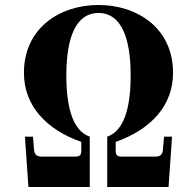

<svg xmlns="http://www.w3.org/2000/svg" viewBox="-20 -750 770 770"><path d="M76 -458C76 -327 164 -231 306 -181V-146C306 -128 300 -122 282 -122H147C129 -122 119 -129 117 -146L112 -202H80L94 0H340V-202C294 -218 246 -273 246 -447C246 -605 287 -698 375 -698C463 -698 504 -605 504 -447C504 -273 456 -218 410 -202V0H656L670 -202H638L633 -146C631 -129 621 -122 603 -122H468C450 -122 444 -128 444 -146V-181C586 -231 674 -327 674 -458C674 -636 532 -730 375 -730C218 -730 76 -636 76 -458Z"/></svg>

Font: Old Standard
Style: Bold
Weight: 700
Designer: Alexey Kryukov <alexios@thessalonica.org.ru>
Version: Version 2.0.2